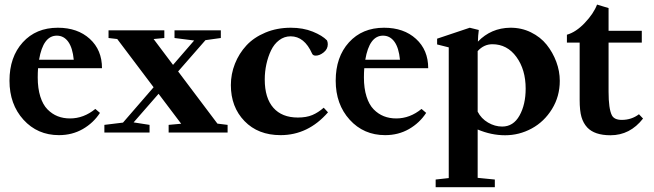

<svg xmlns="http://www.w3.org/2000/svg" viewBox="-20 -573 2827 830"><path d="M234.9 11.2Q142.1 11.2 81.5 -55.4Q21 -122.1 21 -224.1Q21 -326.7 78.4 -389.9Q135.7 -453.1 230 -453.1Q315.4 -453.1 368.2 -405Q420.9 -356.9 420.9 -278.3H144.5Q143.1 -258.8 143.1 -238.3Q143.1 -190.9 154.3 -155.5Q165.5 -120.1 185.3 -100.1Q205.1 -80.1 229.2 -70.6Q253.4 -61 282.7 -61Q341.8 -61 392.1 -102.1L412.1 -85Q383.8 -41.5 337.9 -15.1Q292 11.2 234.9 11.2ZM225.6 -418.9Q166.5 -418.9 148.9 -314.9H298.8Q293.9 -366.2 274.9 -392.6Q255.9 -418.9 225.6 -418.9Z M431.2 0V-33.2L511.7 -43L644 -195.8L486.8 -404.3L449.2 -408.7V-441.9H690.4V-408.7L644 -404.3L728 -292.5L819.3 -397.9L734.4 -408.7V-441.9H934.6V-408.7L868.2 -399.4L750 -264.2L919.9 -38.6L963.9 -33.2V0H709V-33.2L763.2 -38.1L665.5 -167.5L557.6 -43.9L626.5 -33.2V0Z M1192.9 11.2Q1095.7 11.2 1036.9 -49.6Q978 -110.4 978 -205.1Q978 -252.9 995.6 -297.4Q1013.2 -341.8 1045.2 -376.5Q1077.1 -411.1 1127.2 -432.1Q1177.2 -453.1 1237.3 -453.1Q1290 -453.1 1331.8 -436.3Q1373.5 -419.4 1393.6 -398.4Q1397 -390.6 1397 -381.8Q1397 -360.8 1379.4 -346.7Q1361.8 -332.5 1344.7 -332.5Q1333 -332.5 1329.1 -341.3Q1295.9 -416 1236.3 -416Q1209 -416 1187 -399.4Q1165 -382.8 1151.9 -355.5Q1138.7 -328.1 1131.6 -295.7Q1124.5 -263.2 1124.5 -229.5Q1124.5 -149.4 1161.6 -107.2Q1198.7 -64.9 1267.6 -64.9Q1304.7 -64.9 1330.1 -75.7Q1355.5 -86.4 1379.4 -107.4L1397.9 -87.4Q1312 11.2 1192.9 11.2Z M1645 11.2Q1552.2 11.2 1491.7 -55.4Q1431.2 -122.1 1431.2 -224.1Q1431.2 -326.7 1488.5 -389.9Q1545.9 -453.1 1640.1 -453.1Q1725.6 -453.1 1778.3 -405Q1831.1 -356.9 1831.1 -278.3H1554.7Q1553.2 -258.8 1553.2 -238.3Q1553.2 -190.9 1564.5 -155.5Q1575.7 -120.1 1595.5 -100.1Q1615.2 -80.1 1639.4 -70.6Q1663.6 -61 1692.9 -61Q1752 -61 1802.2 -102.1L1822.3 -85Q1793.9 -41.5 1748 -15.1Q1702.1 11.2 1645 11.2ZM1635.7 -418.9Q1576.7 -418.9 1559.1 -314.9H1709Q1704.1 -366.2 1685.1 -392.6Q1666 -418.9 1635.7 -418.9Z M1863.3 236.3V203.1L1919.9 196.8V-368.2L1869.6 -380.9V-405.8L2010.7 -453.1L2049.8 -443.4Q2046.4 -418.5 2045.9 -393.1Q2103 -452.1 2185.5 -453.1Q2233.9 -453.6 2275.1 -433.3Q2316.4 -413.1 2343 -379.9Q2369.6 -346.7 2384.8 -305.9Q2399.9 -265.1 2399.9 -223.6Q2399.9 -156.2 2366.2 -101.6Q2332.5 -46.9 2278.6 -17.6Q2224.6 11.7 2163.6 11.7Q2104 11.7 2044.9 -13.2V195.8L2119.1 203.1V236.3ZM2108.4 -381.8Q2071.8 -381.8 2044.9 -352.1V-90.3Q2060.1 -60.5 2089.6 -43.2Q2119.1 -25.9 2150.9 -25.9Q2199.2 -25.9 2225.8 -73.5Q2252.4 -121.1 2252.4 -189.9Q2252.4 -272 2212.4 -326.9Q2172.4 -381.8 2108.4 -381.8Z M2619.1 11.7Q2550.3 11.7 2518.6 -22Q2501.5 -40.5 2493.7 -67.1Q2485.8 -93.8 2485.8 -141.6V-388.7H2430.7V-422.9Q2470.2 -434.1 2508.3 -474.4Q2546.4 -514.6 2561 -553.2L2610.8 -538.1V-439.9H2754.4V-388.7H2610.8V-176.3Q2610.8 -103 2625 -74.7Q2635.3 -54.7 2668 -54.7Q2710 -54.7 2742.2 -79.1L2759.8 -60.5Q2703.6 11.7 2619.1 11.7Z"/></svg>

Font: Elstob 10pt
Style: Bold
Weight: 700
Designer: Peter S. Baker
Version: Version 1.015